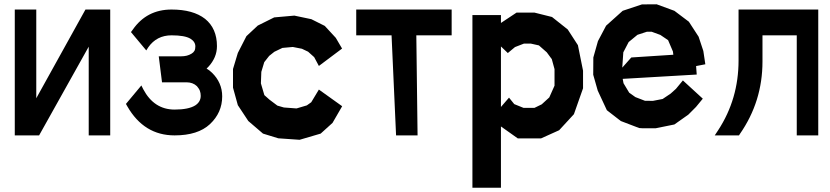

<svg xmlns="http://www.w3.org/2000/svg" viewBox="-20 -645 3866 894"><path d="M162.1 -14.6H48.8V-600.6H148.9V-187.5L377.9 -600.6H493.2V-14.6H393.1V-427.7Z M935.1 -557.1Q990.2 -512.2 990.2 -430.2Q990.2 -403.3 980 -379.2Q969.7 -355 950.7 -334.5Q946.8 -330.1 941.9 -325.7Q948.7 -321.8 954.8 -317.1Q960.9 -312.5 966.8 -306.6Q990.2 -284.2 1002.4 -256.3Q1014.6 -228.5 1014.6 -196.3Q1014.6 -120.6 957.5 -66.9Q901.4 -14.6 793 -14.6Q650.4 -14.6 572.8 -149.9L566.4 -161.1L638.2 -247.1L647 -229.5Q697.3 -134.8 793 -134.8Q857.9 -134.8 889.2 -154.3Q914.6 -170.9 914.6 -198.7Q914.6 -205.1 913.6 -211.2Q912.6 -217.3 910.4 -222.9Q908.2 -228.5 904.8 -233.4Q901.4 -238.3 897 -243.7Q887.2 -252.9 875.2 -257.3Q863.3 -261.7 849.1 -261.7H734.4L719.2 -382.8H823.7Q837.4 -382.8 849.4 -385.7Q861.3 -388.7 871.6 -395Q880.9 -400.4 885.3 -408.2Q889.6 -416 889.6 -428.7Q889.6 -450.7 866.7 -464.8Q840.8 -480.5 778.8 -480.5Q709.5 -480.5 670.4 -424.8L661.1 -410.2L589.8 -495.6L598.1 -506.8Q663.1 -600.6 778.8 -600.6Q879.4 -600.6 935.1 -557.1Z M1464.8 -228 1573.2 -150.4 1528.3 -72.8 1473.1 -22.9 1375 5.9 1275.9 -1 1204.6 -22.9 1136.2 -81.5 1087.4 -155.3 1064.9 -236.8V-323.7L1087.4 -398.4L1127.4 -476.6L1180.2 -525.9L1256.8 -564L1350.6 -572.3L1429.7 -555.7L1492.2 -524.4L1543.5 -468.8L1572.8 -418.9L1464.8 -337.9L1442.9 -378.9L1414.6 -404.3L1385.7 -418L1343.3 -426.3L1294.9 -421.9L1257.3 -403.8L1233.4 -384.8L1210.4 -355.5L1196.8 -310.5L1194.8 -256.8L1210.9 -202.1L1234.4 -181.2L1271.5 -153.3L1301.8 -144.5L1360.8 -140.1L1408.7 -154.3L1429.2 -168.9Z M1638.7 -600.6H2083V-480.5H1918.5L1924.3 -14.6H1824.2L1803.2 -480.5H1638.7Z M2623.5 -507.8 2670.9 -434.6 2694.8 -315.9V-233.9L2652.3 -113.3L2583.5 -38.6L2499 -0.5H2391.1L2312.5 -56.2V229H2179.7V-574.7H2312.5V-538.1L2385.3 -586.4H2468.3L2550.3 -565.9ZM2537.6 -191.4 2562 -246.1V-323.2L2549.3 -369.6L2525.9 -401.4L2489.3 -433.6L2452.1 -441.9H2419.4L2377.9 -425.8L2346.2 -399.4L2344.7 -397.9L2312.5 -428.7V-147L2350.1 -190.4L2374.5 -160.2L2418 -142.6H2468.3L2502.4 -159.2Z M3102.5 -209 3127.4 -231.4 3159.7 -270.5 3252.4 -185.5 3220.7 -147 3185.1 -111.3 3120.1 -65.4 3033.7 -47.9H2969.7L2956.1 -48.8L2870.6 -81.5L2805.7 -131.8L2763.2 -223.1L2742.2 -296.9L2742.7 -377.4L2764.2 -453.6L2802.2 -525.4L2879.4 -594.7L2969.2 -624.5L3037.6 -625L3120.1 -594.7L3187.5 -543.9L3232.9 -474.1L3254.9 -407.7L3264.2 -345.7L3221.2 -337.4L3224.1 -297.9L2879.4 -277.8L2883.3 -257.3L2909.7 -213.4L2938.5 -192.9L2982.9 -175.8L3020 -175.3L3065.4 -184.1ZM2948.2 -482.9 2907.2 -449.2 2882.3 -401.4 2877.4 -330.1 2919.4 -377.4 3115.2 -390.1 3113.3 -405.3 3090.8 -458 3054.7 -482.4 3014.6 -497.1H2991.7Z M3324.2 -39.1Q3418.9 -184.1 3418.9 -363.3V-600.6H3790V-14.6H3689.9V-480.5H3530.3V-358.4Q3530.3 -172.4 3425.3 -21.5L3420.9 -14.6H3308.1Z"/></svg>

Font: Gap Sans
Style: Black
Weight: 400
Designer: Alexandre Liziard and Etienne Ozeray
Foundry: Interstices.io
Version: Version 1.6.1 - December 3. 2014